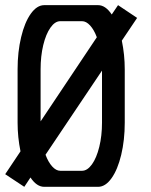

<svg xmlns="http://www.w3.org/2000/svg" viewBox="-68 -722 582 742"><path d="M306.2 -578.1Q295.4 -606.9 280.3 -623.5Q265.1 -640.1 249 -640.1H165Q144.5 -640.1 127 -615.2Q109.4 -590.3 99.1 -547.6Q88.9 -504.9 88.9 -454.1V-252.9ZM326.2 -248V-449.2L107.9 -124Q118.7 -95.2 133.8 -78.6Q148.9 -62 165 -62H249Q269.5 -62 287.4 -86.9Q305.2 -111.8 315.7 -154.5Q326.2 -197.3 326.2 -248ZM461.9 -652.8 402.8 -564.9Q414.1 -510.3 414.1 -454.1V-248Q414.1 -180.7 400.4 -123.5Q386.7 -66.4 363 -33.2Q339.4 0 311 0H103Q73.7 0 49.8 -36.1L25.9 0L-47.9 -48.8L11.2 -137.2Q0 -191.9 0 -248V-454.1Q0 -521.5 13.7 -578.6Q27.3 -635.7 51 -668.9Q74.7 -702.1 103 -702.1H311Q339.8 -702.1 363.8 -666L388.2 -702.1Z"/></svg>

Font: Favorite Color
Style: Regular
Weight: 400
Designer: Bryce Wilner
Version: Version 1.000;PS 1.0;hotconv 16.6.51;makeotf.lib2.5.65220 DE